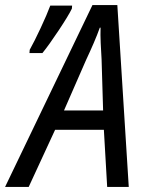

<svg xmlns="http://www.w3.org/2000/svg" viewBox="-77 -736 584 756"><path d="M-57 0H36L140 -225H332L345 0H430L385 -716H287ZM175 -301 262 -500Q278 -534 292 -566.5Q306 -599 316 -627H319Q318 -600 319.5 -566.5Q321 -533 323 -502L329 -301ZM39 -527H90Q116 -559 154.5 -617Q193 -675 206 -702L207 -714H121Q108 -679 83 -625.5Q58 -572 40 -540Z"/></svg>

Font: Noto Sans UI SemiCondensed
Style: Italic
Weight: 400
Width: 4
Italic angle: -12°
Designer: Monotype Design Team
Foundry: Monotype Imaging Inc.
Version: Version 1.901